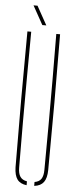

<svg xmlns="http://www.w3.org/2000/svg" viewBox="-62 -971 401 1007"><g transform="rotate(5 138.5 -467.5)"><path d="M52.5 -85Q51 -264.5 51 -442.8Q51 -621 52.5 -800H72.5Q71.5 -680.5 71 -561.5Q70.5 -442.5 70.5 -323.5Q70.5 -204.5 71.5 -85Q71.5 -53.5 82.8 -37Q94 -20.5 118.5 -16.5V4Q84.5 0 69 -21.2Q53.5 -42.5 52.5 -85ZM158.5 4V-16.5Q183 -20.5 193.8 -37Q204.5 -53.5 204.5 -85Q205.5 -204.5 205.8 -323.5Q206 -442.5 205.8 -561.5Q205.5 -680.5 204.5 -800H224.5Q226 -621 226 -442.8Q226 -264.5 224.5 -85Q224 -42.5 208.2 -21.2Q192.5 0 158.5 4ZM127.5 -840 72.5 -939H93.5L148.5 -840Z"/></g></svg>

Font: Big Shoulders Stencil Thin
Style: Regular
Weight: 100
Designer: Patric King
Foundry: XO Type Co
Version: Version 2.001